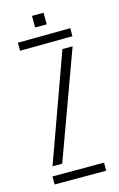

<svg xmlns="http://www.w3.org/2000/svg" viewBox="-109 -736 485 784"><g transform="rotate(-15 133.5 -344.5)"><path d="M21 0V-34H239V0ZM26 -564V-598L248 -600V-566ZM32 -74 195 -526H238L73 -74ZM110 -640V-689H159V-640Z"/></g></svg>

Font: Big Shoulders Stencil Text SC Thin
Style: Regular
Weight: 100
Designer: Patric King
Foundry: XO Type Co
Version: Version 2.001